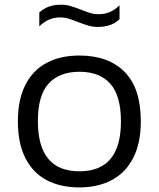

<svg xmlns="http://www.w3.org/2000/svg" viewBox="-20 -787 675 816"><path d="M56 -271.5Q56 -364 88 -426.5Q120 -489 178.5 -520Q237 -551 317.5 -551Q441 -551 509.8 -481.2Q578.5 -411.5 578.5 -271.5Q578.5 -179 546.2 -116Q514 -53 455.2 -21.8Q396.5 9.5 317.5 9.5Q237.5 9.5 179 -21Q120.5 -51.5 88.2 -114.5Q56 -177.5 56 -271.5ZM494 -270.5Q494 -381.5 448.2 -431.8Q402.5 -482 317.5 -482Q232.5 -482 186.8 -432Q141 -382 141 -272Q141 -59 317.5 -59Q494 -59 494 -270.5ZM309.5 -694Q286.5 -703.5 270 -708.2Q253.5 -713 237.5 -713Q211 -713 189.2 -704Q167.5 -695 147 -675V-733.5Q181 -767 239 -767Q260 -767 279 -761.5Q298 -756 325.5 -745.5Q348.5 -736 365 -731.2Q381.5 -726.5 397.5 -726.5Q424 -726.5 445.8 -735.5Q467.5 -744.5 488 -764V-705.5Q454.5 -672.5 396 -672.5Q375 -672.5 356 -678Q337 -683.5 309.5 -694Z"/></svg>

Font: Encode Sans Expanded
Style: Regular
Weight: 400
Width: 7
Designer: Multiple Designers
Foundry: Impallari Type
Version: Version 2.000